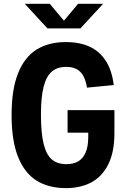

<svg xmlns="http://www.w3.org/2000/svg" viewBox="-20 -959 660 991"><path d="M570.6 -390.7V-272.8Q570.6 -171.4 537.4 -107.8Q504.2 -44.2 448.4 -16.1Q392.5 12 320.7 12Q230.5 12 168.3 -27.1Q106.2 -66.2 73 -149.8Q39.8 -233.3 39.8 -364.9Q39.8 -496.5 72.9 -580.1Q106.1 -663.7 168.2 -702.8Q230.3 -741.9 320.5 -741.9Q389.1 -741.9 440.4 -719.1Q491.8 -696.3 524.6 -647.1Q557.4 -597.8 567.2 -520.1L428.9 -506.6Q422.8 -545.2 409 -568.8Q395.2 -592.5 373.7 -603.2Q352.2 -613.8 321.7 -613.8Q276.2 -613.8 247.7 -589.8Q219.2 -565.7 205.3 -511.9Q191.4 -458.1 191.4 -367.6Q191.4 -271.6 205.3 -215.7Q219.2 -159.8 247.8 -135.8Q276.4 -111.7 322.5 -111.7Q357.7 -111.7 382.6 -125.5Q407.6 -139.4 421.5 -170.8Q435.5 -202.1 435.5 -253.1V-309.1L472.7 -274.4H328.8V-390.7ZM224.8 -812.5H395.2L512.2 -939.4H383L310 -852.1L237 -939.4H107.8Z"/></svg>

Font: Monaspace Neon Var ExtraLight
Style: Regular
Weight: 200
Designer: Riley Cran and the Lettermatic Team
Version: Version 1.200 (Monaspace Neon Var)